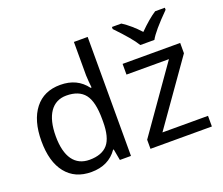

<svg xmlns="http://www.w3.org/2000/svg" viewBox="-126 -954 1336 1152"><g transform="rotate(-20 542.5 -378.0)"><path d="M687 -752.9C749.5 -688 790.5 -639.2 810.1 -606H899.9C916.5 -637.2 958 -686 1024.9 -752.9V-766.1H962.9C931.2 -745.6 895 -714.8 854 -673.8C819.8 -711.4 784.2 -742.2 747.1 -766.1H687ZM274.9 9.8C348.6 9.8 404.3 -17.6 441.9 -71.8H445.8L459 0H529.8V-759.8H441.9V-545.9C441.9 -539.1 442.9 -525.9 444.3 -506.3C445.8 -486.3 447.3 -473.1 448.2 -466.8H441.9C403.3 -519.5 347.7 -545.9 275.9 -545.9C206.1 -545.9 151.9 -521.5 113.3 -472.2C74.7 -422.9 55.2 -354.5 55.2 -267.1C55.2 -178.7 74.2 -110.8 112.8 -62.5C151.4 -14.2 205.1 9.8 274.9 9.8ZM1046.4 -67.9H755.4L1039.1 -470.2V-536.1H671.4V-467.8H942.4L654.3 -58.1V0H1046.4ZM289.1 -63C196.8 -63 146 -132.3 146 -265.1C146 -398.4 197.8 -473.1 288.1 -473.1C341.3 -473.1 380.9 -457.5 405.8 -425.8C430.7 -394 442.9 -340.8 442.9 -266.1V-250C442.9 -183.6 430.7 -135.7 406.2 -106.9C381.3 -77.6 342.3 -63 289.1 -63Z"/></g></svg>

Font: Noto Reveo Sans
Style: Regular
Weight: 400
Designer: Monotype Design team
Foundry: Monotype Imaging Inc.
Version: Version 1.04